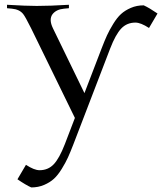

<svg xmlns="http://www.w3.org/2000/svg" viewBox="-20 -511 689 816"><path d="M649.4 -453.6 613.3 -392.1Q578.1 -415 555.7 -415Q519 -415 495.1 -389.6Q471.2 -364.3 448.2 -304.7L292 102.1Q278.8 136.2 268.8 158.2Q258.8 180.2 242.4 206.8Q226.1 233.4 209.2 248.8Q192.4 264.2 167.5 274.9Q142.6 285.6 112.8 285.6Q89.8 275.4 54.2 251L90.3 189.5Q125.5 212.4 147.9 212.4Q184.6 212.4 208.5 187Q232.4 161.6 255.4 102.1L298.3 -9.8L112.3 -390.6Q87.4 -440.4 78.6 -451.2Q63 -471.2 30.8 -474.1L9.8 -476.1V-490.7Q91.3 -485.8 136.2 -485.8Q191.4 -485.8 272.9 -490.7V-476.1L252 -474.1Q219.7 -471.2 203.6 -451.2Q186.5 -428.7 205.1 -390.6L338.9 -115.2L411.6 -304.7Q424.8 -338.9 434.8 -360.8Q444.8 -382.8 461.2 -409.4Q477.5 -436 494.4 -451.4Q511.2 -466.8 536.1 -477.5Q561 -488.3 590.8 -488.3Q613.8 -478 649.4 -453.6Z"/></svg>

Font: Flanker
Style: Regular
Weight: 400
Designer: Flanker
Foundry: Flanker
Version: Version 2.027